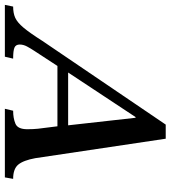

<svg xmlns="http://www.w3.org/2000/svg" viewBox="-35 -725 701 789"><g transform="rotate(90 315.5 -330.5)"><path d="M154 0H-59L-52 -34Q-25 -34 -6 -42.5Q13 -51 34.5 -76.5Q56 -102 89 -154L433 -661H491L571 -125Q580 -76 597.5 -55Q615 -34 656 -34L650 0H368L376 -34Q407 -34 429.5 -43.5Q452 -53 452 -92Q452 -117 450 -136L440 -216H192L130 -121Q120 -106 112 -91Q104 -76 104 -61Q104 -45 116.5 -39.5Q129 -34 162 -34ZM219 -260H436L405 -537H402Z"/></g></svg>

Font: STIX Two Text Medium
Style: Italic
Weight: 500
Italic angle: -12°
Designer: Ross Mills, John Hudson & Paul Hanslow, Tiro Typeworks Ltd; with prior portions MicroPress Inc. and Coen Hoffman, Elsevi
Foundry: Tiro Typeworks Ltd
Version: Version 2.13 b171